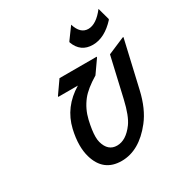

<svg xmlns="http://www.w3.org/2000/svg" viewBox="-177 -882 967 1021"><g transform="rotate(-30 306.5 -371.0)"><path d="M613.3 -556.6 546.9 -268.6Q523.4 -166.5 473.6 -103Q385.3 9.8 276.9 9.8Q165 9.8 132.8 -103Q123.5 -135.7 123.5 -174.3Q123.5 -218.3 135.3 -268.6Q163.1 -387.2 274.4 -454.1H153.8L154.8 -459L209.5 -537.1H438L437 -532.2L382.3 -454.1Q314 -413.1 283.2 -374Q246.6 -327.1 232.9 -268.6Q219.2 -209.5 219.2 -171.9Q219.2 -151.9 223.1 -137.7Q240.7 -73.2 296.4 -73.2Q351.6 -73.2 398.9 -137.7Q428.2 -177.7 449.2 -268.6L505.4 -512.7L608.4 -556.6ZM351.1 -674.8 352.1 -679.7 405.3 -752.4Q425.3 -687 474.1 -687Q522.9 -687 573.2 -752.4L593.3 -679.7L592.3 -674.8Q525.4 -601.6 453.1 -601.6Q377.9 -601.6 351.1 -674.8Z"/></g></svg>

Font: Nova Script
Style: Regular
Weight: 400
Italic angle: -13°
Version: Version 2.001